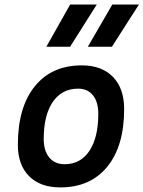

<svg xmlns="http://www.w3.org/2000/svg" viewBox="-20 -815 631 845"><path d="M245.1 9.8Q157.2 9.8 107.9 -39.8Q58.6 -89.4 58.6 -177.7Q58.6 -342.8 133.1 -435.1Q207.5 -527.3 339.8 -527.3Q427.7 -527.3 477.1 -476.6Q526.4 -425.8 526.4 -335Q526.4 -172.4 452.1 -81.3Q377.9 9.8 245.1 9.8ZM264.6 -92.3Q334.5 -92.3 373.5 -151.1Q412.6 -210 412.6 -314Q412.6 -366.2 389.2 -395.5Q365.7 -424.8 323.7 -424.8Q252.4 -424.8 212.4 -366.5Q172.4 -308.1 172.4 -203.6Q172.4 -151.4 196.8 -121.8Q221.2 -92.3 264.6 -92.3ZM366.7 -609.4 474.1 -794.9H591.3L472.7 -609.4ZM184.1 -609.4 288.6 -794.9H405.8L288.6 -609.4Z"/></svg>

Font: Cascadia Mono Medium
Style: Italic
Weight: 500
Italic angle: -10°
Monospace: yes
Designer: Aaron Bell
Foundry: Saja Typeworks
Version: Version 2407.024